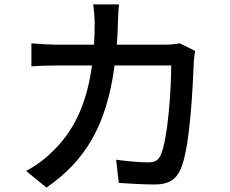

<svg xmlns="http://www.w3.org/2000/svg" viewBox="-20 -813 1040 868"><path d="M793 -617C773 -614 751 -611 724 -611H508C511 -642 512 -674 513 -709C514 -733 515 -770 518 -793H401C405 -770 408 -729 408 -706C408 -673 407 -641 405 -611H244C205 -611 161 -614 122 -617V-513C161 -516 207 -517 244 -517H396C371 -336 310 -215 213 -124C178 -89 134 -59 98 -40L190 35C362 -84 461 -239 498 -517H754C754 -408 739 -186 707 -113C696 -88 681 -79 650 -79C609 -79 556 -84 505 -91L517 14C568 17 624 21 680 21C741 21 775 0 796 -47C840 -142 852 -432 856 -532C857 -545 859 -566 862 -583Z"/></svg>

Font: Spoqa Han Sans Neo Medium
Style: Regular
Weight: 500
Designer: [Spoqa Han Sans Neo] Dong-huui Kim  Younghwa Kang  Yujin Lee  [Noto Sans] Ryoko NISHIZUKA  (kana & ideographs); Paul D. 
Foundry: Spoqa (http://www.spoqa-han-sans.com)
Version: Version 1.000